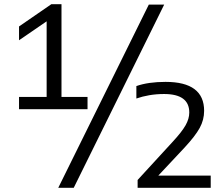

<svg xmlns="http://www.w3.org/2000/svg" viewBox="-20 -830 1064 918"><path d="M71 -308V-366.5H203V-728L71 -637.5V-703.5L225.5 -810H274V-366.5H398.5V-308ZM258.5 68 691.5 -808H765L332.5 68ZM638 68V30.5L806 -152.5Q849 -199 867 -230.5Q885 -262 885 -292Q885 -380.5 764.5 -380.5Q728 -380.5 694.2 -374.8Q660.5 -369 632 -359V-418.5Q689 -438.5 771.5 -438.5Q956 -438.5 956 -300Q956 -257 934.8 -218.2Q913.5 -179.5 863 -125L737 9.5H987.5V68Z"/></svg>

Font: Encode Sans Exp
Style: Regular
Weight: 400
Width: 7
Designer: Multiple Designers
Foundry: Impallari Type
Version: Version 3.002; ttfautohint (v1.8.3) -l 8 -r 50 -G 200 -x 14 